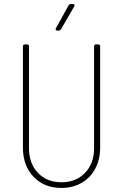

<svg xmlns="http://www.w3.org/2000/svg" viewBox="-20 -919 607 947"><path d="M93 -192V-690Q93 -700 103 -700H113Q123 -700 123 -690V-188Q123 -113 167 -66.5Q211 -20 283 -20Q355 -20 399.5 -66.5Q444 -113 444 -188V-690Q444 -700 454 -700H464Q474 -700 474 -690V-192Q474 -133 450 -87.5Q426 -42 382.5 -17Q339 8 283 8Q198 8 145.5 -47Q93 -102 93 -192ZM256 -780 318 -892Q321 -899 330 -899H339Q345 -899 347 -895.5Q349 -892 346 -887L281 -775Q276 -768 269 -768H263Q257 -768 255 -771.5Q253 -775 256 -780Z"/></svg>

Font: Barlow Semi Condensed Thin
Style: Regular
Weight: 250
Width: 4
Designer: Jeremy Tribby
Foundry: Tribby Type
Version: Version 1.408